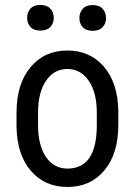

<svg xmlns="http://www.w3.org/2000/svg" viewBox="-20 -741 542 771"><path d="M46.4 -288.6V-231C47.7 -157.1 66.8 -98.5 103.8 -55.2C140.7 -11.9 189.8 9.8 251 9.8C312.8 9.8 362.3 -12.5 399.4 -57.1C436.5 -101.7 455.1 -162.3 455.1 -238.8V-294.4C454.1 -369.6 435 -429 397.7 -472.7C360.4 -516.3 311.2 -538.1 250 -538.1C188.8 -538.1 139.6 -515.7 102.3 -470.9C65 -426.2 46.4 -365.4 46.4 -288.6ZM132.8 -238.8V-289.1C132.8 -342.8 143.5 -385.3 164.8 -416.7C186.1 -448.2 214.5 -463.9 250 -463.9C286.1 -463.9 314.9 -448.2 336.4 -416.7C357.9 -385.3 368.7 -342.6 368.7 -288.6V-229C366.4 -119 327.1 -64 251 -64C214.8 -64 186.1 -79.5 164.8 -110.6C143.5 -141.7 132.8 -184.4 132.8 -238.8ZM88.9 -669.4C88.9 -654.8 93.3 -642.6 102.3 -632.8C111.2 -623 124.5 -618.2 142.1 -618.2C159.7 -618.2 173 -623 182.1 -632.8C191.2 -642.6 195.8 -654.8 195.8 -669.4C195.8 -684.1 191.2 -696.4 182.1 -706.3C173 -716.2 159.7 -721.2 142.1 -721.2C124.5 -721.2 111.2 -716.2 102.3 -706.3C93.3 -696.4 88.9 -684.1 88.9 -669.4ZM298.8 -668.5C298.8 -653.8 303.3 -641.6 312.3 -631.8C321.2 -622.1 334.5 -617.2 352.1 -617.2C369.6 -617.2 383 -622.1 392.1 -631.8C401.2 -641.6 405.8 -653.8 405.8 -668.5C405.8 -683.1 401.2 -695.5 392.1 -705.6C383 -715.7 369.6 -720.7 352.1 -720.7C334.5 -720.7 321.2 -715.7 312.3 -705.6C303.3 -695.5 298.8 -683.1 298.8 -668.5Z"/></svg>

Font: Roboto Condensed
Style: Regular
Weight: 400
Designer: Google
Version: Version 2.134; 2016